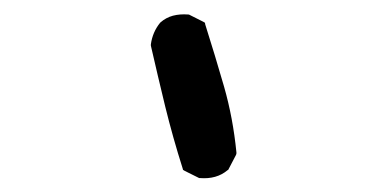

<svg xmlns="http://www.w3.org/2000/svg" viewBox="-20 -843 540 274"><path d="M263.2 -589.4 243.7 -599.1 241.2 -600.6 240.7 -602.5Q226.6 -647 215.8 -690.9Q205.1 -734.9 195.3 -777.8V-778.8V-779.8Q197.8 -797.4 208.5 -810.5L209 -811Q216.8 -817.9 226.8 -820.6Q236.8 -823.2 248.5 -822.3H249.5L250.5 -821.8L270 -812L272.5 -810.5L272.9 -808.1Q287.1 -763.2 299.8 -719.2Q312.5 -674.8 317.4 -625.5V-624L316.9 -622.1L306.2 -601.6L305.7 -600.6L304.7 -600.1Q289.1 -586.9 265.1 -588.9H264.2Z"/></svg>

Font: NaikaiFont
Style: SemiBold
Weight: 600
Version: Version 1.89